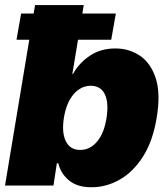

<svg xmlns="http://www.w3.org/2000/svg" viewBox="-28 -748 670 774"><path d="M341.8 6.8Q284.2 7.3 250.5 -20.5Q216.8 -48.3 207 -89.8H201.2L187.5 0H-7.8L113.3 -727.5H309.6L263.7 -450.2H266.6Q289.1 -492.2 333 -522.5Q377 -552.7 437.5 -552.7Q491.7 -552.7 535.4 -523.9Q579.1 -495.1 599.6 -433.3Q620.1 -371.6 603.5 -272.5Q587.9 -178.2 548.1 -116.2Q508.3 -54.2 454.3 -23.7Q400.4 6.8 341.8 6.8ZM294.9 -143.6Q335.4 -143.6 363.8 -177.7Q392.1 -211.9 401.4 -272.5Q411.1 -333.5 394.8 -367.7Q378.4 -401.9 337.9 -402.3Q297.4 -401.9 268.3 -367.7Q239.3 -333.5 229.5 -272.5Q220.2 -213.4 237.5 -178.5Q254.9 -143.6 294.9 -143.6ZM38.6 -587.9 57.1 -693.4H439L420.4 -587.9Z"/></svg>

Font: Inter Tight Black
Style: Italic
Weight: 900
Italic angle: -9.39999°
Designer: Rasmus Andersson
Foundry: rsms
Version: Version 3.004; ttfautohint (v1.8.4.7-5d5b)